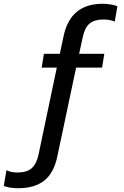

<svg xmlns="http://www.w3.org/2000/svg" viewBox="-110 -764 655 1014"><path d="M-90 218 -76 135Q-52 147 -18 147Q31 147 56.5 125Q82 103 93 55L190 -407H110L122 -480H206L226 -574Q262 -744 432 -744Q453 -744 474.5 -740.5Q496 -737 510 -731L496 -650Q471 -661 436 -661Q389 -661 363.5 -640Q338 -619 327 -568L308 -480H441L429 -407H292L193 61Q175 149 124 189.5Q73 230 -13 230Q-60 230 -90 218Z"/></svg>

Font: Prompt
Style: Regular
Weight: 400
Designer: Katatrad Team
Foundry: CadsonDemak
Version: Version 1.001